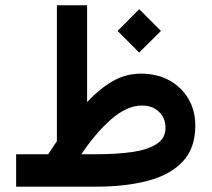

<svg xmlns="http://www.w3.org/2000/svg" viewBox="-20 -700 796 720"><path d="M502 -665.5 583.5 -584 502 -502.9 420.9 -584ZM160.6 -121.6Q168.5 -134.3 177 -146.2Q185.5 -158.2 193.4 -170.4V-680.2H306.6V-317.4Q354.5 -368.2 403.3 -396Q452.1 -423.8 508.3 -423.8Q568.8 -423.8 614.7 -398.7Q660.6 -373.5 686.5 -329.6Q712.4 -285.6 712.4 -228.5Q712.4 -144.5 665.5 -94.5Q618.7 -44.4 534.9 -22.2Q451.2 0 339.4 0H40.5V-121.6ZM512.7 -304.2Q455.6 -304.2 396.5 -252.2Q337.4 -200.2 285.2 -121.6H342.3Q418.5 -121.6 476.8 -130.1Q535.2 -138.7 567.9 -160.4Q600.6 -182.1 600.6 -220.7Q600.6 -257.8 575.9 -281Q551.3 -304.2 512.7 -304.2Z"/></svg>

Font: Vazirmatn UI SemiBold
Style: Regular
Weight: 600
Designer: Saber Rastikerdar
Foundry: Saber Rastikerdar
Version: Version 33.003